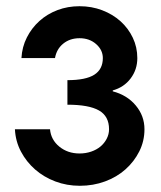

<svg xmlns="http://www.w3.org/2000/svg" viewBox="-20 -585 519 618"><path d="M141 -169Q144 -135 171 -113Q198 -91 236 -91Q256 -91 273.5 -97Q291 -103 303.5 -113.5Q316 -124 323.5 -138.5Q331 -153 331 -169Q331 -211 298.5 -229.5Q266 -248 197 -248V-327Q256 -327 283.5 -344.5Q311 -362 311 -398Q311 -424 289.5 -443Q268 -462 236 -462Q205 -462 183.5 -444.5Q162 -427 157 -398H49Q51 -434 66.5 -464.5Q82 -495 107 -517.5Q132 -540 165 -552.5Q198 -565 236 -565Q275 -565 309 -552Q343 -539 368 -516.5Q393 -494 407.5 -463.5Q422 -433 422 -398Q422 -361 400.5 -332.5Q379 -304 343 -294V-291Q389 -279 417 -245.5Q445 -212 445 -169Q445 -131 428.5 -98Q412 -65 384 -40Q356 -15 318 -1Q280 13 237 13Q195 13 158 -1Q121 -15 93 -39.5Q65 -64 47.5 -97Q30 -130 28 -169Z"/></svg>

Font: Involve SemiBold
Style: Regular
Weight: 600
Designer: Stefan Peev
Foundry: Context Ltd.
Version: Version 1.001